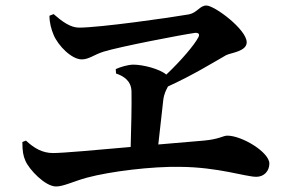

<svg xmlns="http://www.w3.org/2000/svg" viewBox="-20 -710 1040 695"><path d="M61 -196C61 -163 64 -146 72 -128C85 -97 143 -35 183 -35C210 -35 247 -54 295 -67C381 -90 531 -108 632 -106C770 -105 869 -70 908 -70C936 -70 955 -91 955 -118C955 -159 856 -219 803 -219C787 -219 774 -206 717 -201L553 -187L571 -348C574 -372 582 -385 588 -397C678 -438 749 -482 798 -510C814 -519 873 -523 873 -557C873 -603 757 -690 727 -690C703 -690 694 -664 664 -658C596 -646 341 -610 266 -610C235 -610 205 -632 174 -659L159 -653C159 -627 166 -603 174 -584C190 -545 239 -495 276 -495C302 -495 320 -512 355 -523C413 -541 636 -584 686 -591C699 -592 704 -586 698 -575C684 -548 637 -492 582 -440C557 -461 497 -476 463 -476C444 -476 417 -468 399 -460L400 -444C426 -435 455 -419 456 -379C457 -330 455 -249 453 -178C329 -167 208 -156 172 -156C133 -156 103 -174 74 -201Z"/></svg>

Font: Noto Serif CJK HK
Style: Bold
Weight: 700
Designer: Ryoko NISHIZUKA 西塚涼子 (kana & ideographs); Frank Grießhammer (Latin, Greek & Cyrillic); Wenlong ZHANG 张文龙 (bopomofo); San
Foundry: Adobe
Version: Version 2.001;hotconv 1.1.0;makeotfexe 2.6.0